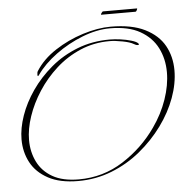

<svg xmlns="http://www.w3.org/2000/svg" viewBox="-48 -661 714 725"><g transform="rotate(-5 309.0 -299.0)"><path d="M220 16Q151 16 106.5 -8Q62 -32 41 -71.5Q20 -111 20 -159Q20 -201 36.5 -248.5Q53 -296 84.5 -341.5Q116 -387 160.5 -424.5Q205 -462 261.5 -484Q318 -506 384 -506Q403 -506 425 -503Q447 -500 465.5 -494.5Q484 -489 490 -483Q493 -480 493 -478Q493 -476 488 -476Q482 -476 474 -481Q461 -489 432.5 -494.5Q404 -500 383 -500Q324 -500 272.5 -478Q221 -456 180 -419Q139 -382 109.5 -336.5Q80 -291 64 -243.5Q48 -196 48 -154Q48 -109 66.5 -71.5Q85 -34 123.5 -12Q162 10 223 10Q315 10 391 -38.5Q467 -87 518 -160Q552 -208 570.5 -261.5Q589 -315 589 -364Q589 -415 568 -456.5Q547 -498 503 -523Q459 -548 389 -548Q339 -548 284 -526.5Q229 -505 182 -470.5Q135 -436 107 -396Q104 -392 103 -392Q101 -392 101 -397Q101 -407 104 -411Q131 -454 180 -486Q229 -518 286 -536Q343 -554 392 -554Q472 -554 522 -529Q572 -504 595 -462.5Q618 -421 618 -369Q618 -319 598.5 -265.5Q579 -212 542.5 -162Q506 -112 456.5 -71.5Q407 -31 347 -7.5Q287 16 220 16ZM361 -602Q360 -602 360 -603Q360 -605 363.5 -609.5Q367 -614 368 -614H497Q498 -614 498 -613Q498 -611 495.5 -606.5Q493 -602 491 -602Z"/></g></svg>

Font: Explora
Style: Regular
Weight: 400
Designer: Robert E. Leuschke
Foundry: Robert E. Leuschke
Version: Version 1.010